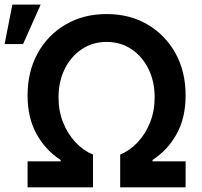

<svg xmlns="http://www.w3.org/2000/svg" viewBox="-37 -797 859 817"><path d="M80.3 0V-110.4H221.2V-116.1Q156.2 -158.4 118.3 -227.1Q80.3 -295.8 80.3 -391Q80.3 -492.5 123.4 -570.5Q166.5 -648.4 242.4 -692.8Q318.2 -737.2 416.5 -737.2Q514.9 -737.2 590.7 -692.8Q666.5 -648.4 709.7 -570.5Q752.8 -492.5 752.8 -391Q752.8 -295.8 714.8 -227.1Q676.8 -158.4 611.9 -116.1V-110.4H752.8V0H474.4V-139.2Q515.6 -156.2 548.8 -191.6Q582 -226.9 601.6 -275.9Q621.1 -324.9 621.1 -382.8Q621.1 -449.9 595 -503.2Q568.9 -556.5 522.7 -587.5Q476.6 -618.6 416.5 -618.6Q356.9 -618.6 310.7 -587.5Q264.6 -556.5 238.3 -503.2Q212 -449.9 212 -382.8Q212 -324.9 231.5 -275.9Q251.1 -226.9 284.3 -191.6Q317.5 -156.2 358.7 -139.2V0ZM-17.4 -609.4 15.6 -777.3H136L61.1 -609.4Z"/></svg>

Font: Inter Zeller Semi Bold
Style: Regular
Weight: 600
Designer: Rasmus Andersson; Joe Bland
Foundry: zeller
Version: Version 3.015;git-dec3a8cb1